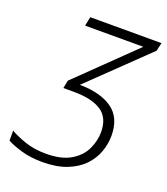

<svg xmlns="http://www.w3.org/2000/svg" viewBox="-134 -807 791 911"><g transform="rotate(20 262.0 -352.0)"><path d="M185.1 9.8Q126.5 9.8 79.8 -3.7Q33.2 -17.1 4.9 -32.7V-83Q35.2 -65.4 81.8 -49.3Q128.4 -33.2 187.5 -33.2Q266.6 -33.2 313.2 -61.5Q359.9 -89.8 379.6 -132.6Q399.4 -175.3 399.4 -218.8Q399.4 -291 351.6 -322.8Q303.7 -354.5 211.9 -354.5H159.7L167.5 -394.5L449.2 -668H155.3L164.6 -713.9H524.4L514.6 -671.9L228 -395.5Q333 -394.5 392.3 -352.5Q451.7 -310.5 451.7 -219.7Q451.7 -178.2 437 -137.5Q422.4 -96.7 390.6 -63.5Q358.9 -30.3 308.1 -10.3Q257.3 9.8 185.1 9.8Z"/></g></svg>

Font: Open Sans Light
Style: Italic
Weight: 300
Italic angle: -12°
Designer: Monotype Design Team
Foundry: Monotype Imaging Inc.
Version: Version 3.003; ttfautohint (v1.8.4)